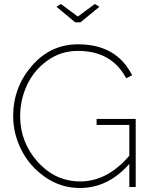

<svg xmlns="http://www.w3.org/2000/svg" viewBox="-20 -937 759 962"><path d="M383 -825H357L263 -903L285 -917L370 -854L455 -917L478 -903ZM464 -341H660V0H628V-116Q522 5 380 5Q286 5 208 -48.5Q130 -102 88 -184Q46 -266 46 -355Q46 -499 139.5 -607Q233 -715 371 -715Q564 -715 642 -560L612 -545Q540 -682 370 -682Q285 -682 217.5 -633.5Q150 -585 115.5 -511Q81 -437 81 -355Q81 -224 169 -126Q257 -28 382 -28Q518 -28 628 -157V-311H464Z"/></svg>

Font: Raleway-v4020 ExtraLight
Style: Regular
Weight: 275
Designer: Matt McInerney, Pablo Impallari, Rodrigo Fuenzalida
Foundry: Matt McInerney, Pablo Impallari, Rodrigo Fuenzalida
Version: Version 4.020;PS 004.020;hotconv 1.0.88;makeotf.lib2.5.64775